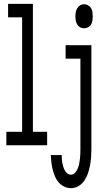

<svg xmlns="http://www.w3.org/2000/svg" viewBox="-20 -755 540 998"><path d="M13 0V-70H95V-665H22V-735H151V-70H225V0ZM417 -608Q406 -608 396.5 -613Q387 -618 381.5 -627.5Q376 -637 374 -648Q372 -659 372 -670Q372 -681 374 -692Q376 -703 381.5 -712.5Q387 -722 396.5 -727.5Q406 -733 417 -733Q428 -733 438 -727.5Q448 -722 453.5 -712.5Q459 -703 460.5 -692Q462 -681 462 -670Q462 -659 460.5 -648Q459 -637 453.5 -627.5Q448 -618 438 -613Q428 -608 417 -608ZM349 223Q330 223 313 214.5Q296 206 284 192Q272 178 265 160.5Q258 143 253.5 125Q249 107 247 88.5Q245 70 244 51H301Q301 62 301.5 72Q302 82 304 92Q306 102 309 112Q312 122 317 131Q322 140 330 146.5Q338 153 349 153Q361 153 370 143Q379 133 384 121Q389 109 391.5 96.5Q394 84 395.5 71Q397 58 397.5 45.5Q398 33 398 20V-450H321V-520H455V20Q455 41 453.5 62.5Q452 84 448 104.5Q444 125 437.5 145Q431 165 419 183Q407 201 388.5 212Q370 223 349 223Z"/></svg>

Font: Iosevka SS18
Style: Regular
Weight: 400
Monospace: yes
Designer: Belleve Invis
Foundry: Belleve Invis
Version: Version 25.1.1; ttfautohint (v1.8.4)